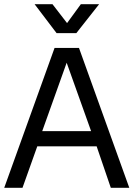

<svg xmlns="http://www.w3.org/2000/svg" viewBox="-24 -893 635 913"><path d="M447.3 -873 338.9 -735.4H245.1L140.6 -873H225.6L294.9 -783.2L360.4 -873ZM176.8 -269.5H409.2L293 -594.7ZM351.6 -665 590.8 0H502.9L435.5 -197.3H153.3L83 0H-3.9L235.4 -665Z"/></svg>

Font: BF_TEXT
Style: Regular
Weight: 400
Foundry: EA DICE
Version: Version 1.404